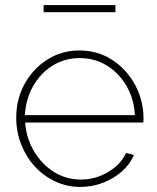

<svg xmlns="http://www.w3.org/2000/svg" viewBox="-20 -727 619 757"><path d="M297 10Q244 10 198 -11.5Q152 -33 117.5 -70.5Q83 -108 63.5 -157.5Q44 -207 44 -263Q44 -336 77 -396Q110 -456 166.5 -492Q223 -528 293 -528Q365 -528 421.5 -491.5Q478 -455 511.5 -394.5Q545 -334 546 -260Q546 -256 545.5 -252Q545 -248 545 -244H79Q84 -181 114.5 -130Q145 -79 193 -49Q241 -19 299 -19Q356 -19 406 -48.5Q456 -78 477 -124L508 -116Q493 -80 461 -51.5Q429 -23 386.5 -6.5Q344 10 297 10ZM78 -273H512Q508 -339 478 -389.5Q448 -440 400.5 -469Q353 -498 294 -498Q236 -498 188.5 -469Q141 -440 111.5 -389Q82 -338 78 -273ZM152 -679V-707H435V-679Z"/></svg>

Font: Raleway ExtraLight
Style: Regular
Weight: 200
Designer: Matt McInerney, Pablo Impallari, Rodrigo Fuenzalida
Foundry: Matt McInerney, Pablo Impallari, Rodrigo Fuenzalida
Version: Version 4.026